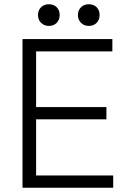

<svg xmlns="http://www.w3.org/2000/svg" viewBox="-20 -884 607 904"><path d="M513 0H86V-700H509V-642H150V-380H481V-322H150V-58H513ZM398 -762Q376 -762 361.5 -776.5Q347 -791 347 -813Q347 -836 361.5 -850Q376 -864 398 -864Q421 -864 435 -850Q449 -836 449 -813Q449 -791 435 -776.5Q421 -762 398 -762ZM210 -762Q188 -762 173.5 -776.5Q159 -791 159 -813Q159 -836 173.5 -850Q188 -864 210 -864Q233 -864 247 -850Q261 -836 261 -813Q261 -791 247 -776.5Q233 -762 210 -762Z"/></svg>

Font: Space Grotesk Variable Light
Style: Regular
Weight: 300
Designer: Florian Karsten
Foundry: Florian Karsten
Version: Version 2.000